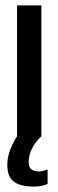

<svg xmlns="http://www.w3.org/2000/svg" viewBox="-20 -504 213 710"><path d="M106 186Q56 186 31.5 168Q7 150 7 106Q7 56 43 0V-484H133V0Q86 44 86 97Q86 130 125 130Q134 130 156 123V176Q136 186 106 186Z"/></svg>

Font: Gamestation Display
Style: Regular
Weight: 400
Designer: Jonas Hecksher
Foundry: Jonas Hecksher, Playtypeª, e-types AS
Version: Version 1.003